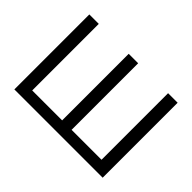

<svg xmlns="http://www.w3.org/2000/svg" viewBox="-129 -1004 1293 1293"><g transform="rotate(45 517.5 -357.0)"><path d="M97 0H938V-714H847V-80H562V-714H472V-80H187V-714H97Z"/></g></svg>

Font: Noto Sans Math
Style: Regular
Weight: 400
Designer: Monotype Design Team, Delve Withrington, Jeff Kellem
Foundry: Monotype Imaging Inc., Delve Fonts LLC
Version: Version 3.000